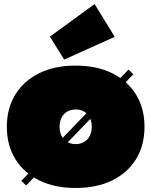

<svg xmlns="http://www.w3.org/2000/svg" viewBox="-20 -920 752 954"><path d="M618.5 -574.5 642.5 -551 110 1.5 86 -21.5ZM356 14Q251 14 174.2 -24Q97.5 -62 55.8 -130.2Q14 -198.5 14 -290Q14 -381 55.8 -449.5Q97.5 -518 174.2 -556Q251 -594 356 -594Q461 -594 537.8 -556Q614.5 -518 656.2 -449.5Q698 -381 698 -290Q698 -198.5 656.5 -130.2Q615 -62 538.2 -24Q461.5 14 356 14ZM356 -204Q380.5 -204 398.5 -215Q416.5 -226 426.2 -245.2Q436 -264.5 436 -290Q436 -315.5 426.2 -335Q416.5 -354.5 398.5 -365.2Q380.5 -376 356 -376Q331.5 -376 313.5 -365.2Q295.5 -354.5 285.8 -335Q276 -315.5 276 -290Q276 -264.5 285.8 -245.2Q295.5 -226 313.5 -215Q331.5 -204 356 -204ZM450 -900 550 -737 299 -624 228 -738Z"/></svg>

Font: Hepta Slab Black
Style: Regular
Weight: 900
Designer: Michael LaGattuta
Foundry: Michael LaGattuta
Version: Version 1.102